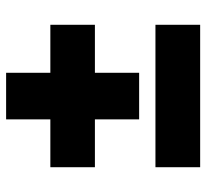

<svg xmlns="http://www.w3.org/2000/svg" viewBox="-43 -615 658 612"><g transform="rotate(-90 286.0 -309.0)"><path d="M211.5 -194.5V-335.5H59V-477.5H211.5V-618.5H360V-477.5H513V-335.5H360V-194.5ZM59 0V-142.5H513V0Z"/></g></svg>

Font: Encode Sans Semi Expanded ExtraBold
Style: Regular
Weight: 800
Width: 6
Designer: Multiple Designers
Foundry: Impallari Type
Version: Version 3.000; ttfautohint (v1.8.3) -l 8 -r 50 -G 200 -x 14 